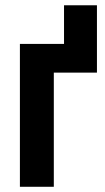

<svg xmlns="http://www.w3.org/2000/svg" viewBox="-20 -715 402 735"><path d="M351.1 -694.8V-437H186V0H56.2V-546.9H225.1V-694.8Z"/></svg>

Font: Open Sans Condensed
Style: Regular
Weight: 400
Width: 3
Designer: Monotype Design Team
Foundry: Monotype Imaging Inc.
Version: Version 3.000